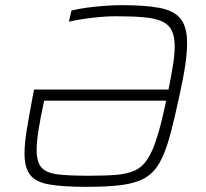

<svg xmlns="http://www.w3.org/2000/svg" viewBox="-20 -716 797 744"><path d="M316 8Q225 8 172 -1Q119 -10 97 -38Q75 -66 75 -121Q75 -160 84 -214.5Q93 -269 107 -344L112 -369H633Q644 -424 650.5 -465Q657 -506 657 -535Q657 -575 645.5 -598Q634 -621 608 -633Q582 -645 538.5 -649Q495 -653 430 -653Q388 -653 337 -647Q286 -641 247 -632L257 -675Q284 -682 318 -686.5Q352 -691 387 -693.5Q422 -696 451 -696Q542 -696 598 -685.5Q654 -675 679.5 -643.5Q705 -612 705 -549Q705 -512 697.5 -461.5Q690 -411 675 -344Q655 -250 637.5 -186.5Q620 -123 597.5 -84Q575 -45 540 -25.5Q505 -6 451 1Q397 8 316 8ZM325 -35Q388 -35 431 -38.5Q474 -42 503 -55.5Q532 -69 552 -100Q572 -131 589 -185.5Q606 -240 624 -326H151Q137 -261 129.5 -214Q122 -167 122 -135Q122 -87 141.5 -66Q161 -45 206 -40Q251 -35 325 -35Z"/></svg>

Font: Saira SemiExpanded ExtraLight
Style: Italic
Weight: 250
Width: 6
Italic angle: -12°
Designer: Hector Gatti with collaboration of the Omnibus-Type team
Foundry: Omnibus-Type
Version: Version 1.101